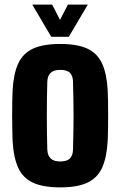

<svg xmlns="http://www.w3.org/2000/svg" viewBox="-20 -800 520 830"><path d="M240.5 10Q167 10 123.2 -10Q79.5 -30 59 -74.2Q38.5 -118.5 34.5 -191Q34 -208 33.2 -236.8Q32.5 -265.5 32.5 -298.5Q32.5 -331.5 33 -361.5Q33.5 -391.5 34.5 -410Q38.5 -481.5 58.8 -525.5Q79 -569.5 122.8 -589.8Q166.5 -610 240.5 -610Q315 -610 358.2 -589.5Q401.5 -569 421.5 -525Q441.5 -481 445.5 -410Q446.5 -393 447 -364Q447.5 -335 447.5 -302Q447.5 -269 447 -239.5Q446.5 -210 445.5 -191Q441.5 -119.5 421.5 -75.2Q401.5 -31 358.2 -10.5Q315 10 240.5 10ZM240.5 -102Q270 -102 282.5 -115.2Q295 -128.5 295.5 -153Q296.5 -187.5 297.2 -224.8Q298 -262 298 -300.5Q298 -339 297.2 -376.2Q296.5 -413.5 295.5 -448Q295 -472 282.5 -485Q270 -498 240.5 -498Q212 -498 198.8 -485Q185.5 -472 184.5 -448Q183.5 -413.5 183 -376Q182.5 -338.5 182.5 -300.2Q182.5 -262 183 -224.5Q183.5 -187 184.5 -153Q185.5 -128.5 198.8 -115.2Q212 -102 240.5 -102ZM201.5 -641 119.5 -780H205.5L239.5 -714L273.5 -780H359.5L277.5 -641Z"/></svg>

Font: Big Shoulders Display Thin Black
Style: Regular
Weight: 900
Version: Version 2.002